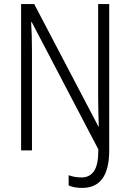

<svg xmlns="http://www.w3.org/2000/svg" viewBox="-20 -734 635 937"><path d="M381 183Q341 183 315 171V121Q327 126 344 129Q361 132 378 132Q417 132 438.5 101.5Q460 71 460 -5L135 -626H132Q134 -594 135 -558.5Q136 -523 136 -483V0H83V-714H147L460 -117H462Q461 -153 460 -189.5Q459 -226 459 -258V-714H513V0Q513 183 381 183Z"/></svg>

Font: Noto Sans Sinhala UI Condensed Light
Style: Regular
Weight: 300
Width: 3
Designer: Jelle Bosma - Monotype Design Team
Foundry: Monotype Imaging Inc.
Version: Version 2.006; ttfautohint (v1.8.4.7-5d5b)